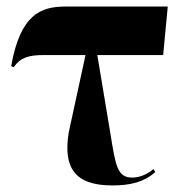

<svg xmlns="http://www.w3.org/2000/svg" viewBox="-20 -556 558 586"><path d="M323 10C379 10 421 -1 454 -31L448 -40C434 -27 409 -14 384 -14C338 -14 333 -49 317 -148L277 -388H478L492 -536H180C104 -536 42 -512 14 -354L22 -351C42 -380 66 -388 115 -388H241L190 -153C172 -44 208 10 323 10Z"/></svg>

Font: Noto Serif Display Condensed ExtraBold
Style: Regular
Weight: 800
Width: 3
Designer: Monotype Design Team
Foundry: Monotype Imaging Inc.
Version: Version 2.009